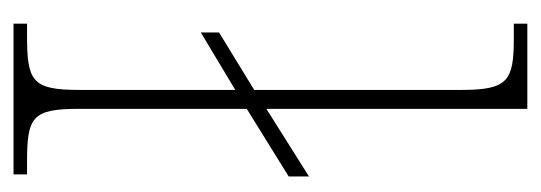

<svg xmlns="http://www.w3.org/2000/svg" viewBox="-278 -522 800 284"><g transform="rotate(90 122.0 -380.0)"><path d="M15 0H238V-20H221C153 -20 141 -27 141 -97V-345L241 -407V-437L141 -374V-760H15V-740H36C99 -740 113 -732 113 -663V-356L28 -304V-277L113 -328V-97C113 -27 100 -20 32 -20H15Z"/></g></svg>

Font: Noto Serif Thai SemiCondensed Thin
Style: Regular
Weight: 100
Width: 4
Designer: Monotype Design Team
Foundry: Monotype Imaging Inc.
Version: Version 2.002